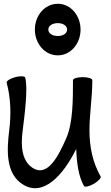

<svg xmlns="http://www.w3.org/2000/svg" viewBox="-20 -956 584 1013"><path d="M405 -800C405 -873 354 -936 285 -936C215 -936 164 -873 164 -800C164 -727 215 -664 285 -664C354 -664 405 -727 405 -800ZM235 -800C235 -822 259 -834 285 -834C310 -834 334 -822 334 -800C334 -778 310 -766 285 -766C259 -766 235 -778 235 -800ZM511 -25C469 -98 452 -182 452 -267C452 -352 466 -436 467 -522C467 -522 467 -523 467 -524C467 -525 467 -526 467 -527C467 -527 467 -528 467 -529C467 -530 467 -532 467 -533C467 -542 444 -549 416 -549C388 -549 365 -542 365 -533C365 -430 365 -308 330 -228C287 -128 230 -22 154 -69C93 -107 90 -188 99 -262C111 -357 128 -492 113 -546C111 -555 87 -556 60 -549C33 -541 13 -529 15 -520C37 -439 39 -354 29 -271C15 -161 10 -38 102 18C209 84 314 -32 382 -170C385 -97 394 -25 423 25C427 33 450 28 475 14C499 0 515 -18 511 -25Z"/></svg>

Font: Nupuram Condensed Medium
Style: Regular
Weight: 500
Width: 3
Designer: Santhosh Thottingal (santhosh.thottingal@gmail.com)
Foundry: SMC
Version: Version 1.000